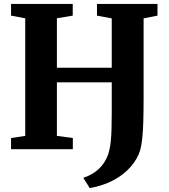

<svg xmlns="http://www.w3.org/2000/svg" viewBox="-20 -763 866 982"><path d="M439 199 406 146.5Q432 138 456.5 123Q481 108 500.5 84.8Q520 61.5 532.5 28.5Q537.5 13.5 541.2 -4.5Q545 -22.5 547.2 -47.2Q549.5 -72 550.5 -107Q551.5 -142 551.5 -190V-342H271V-68L352.5 -57V0H36.5V-57L109 -68V-669.5L36.5 -683V-743H352V-683L271 -669.5V-416.5H551.5V-669L476 -683V-743H785.5V-683L714.5 -669V-270Q714.5 -196.5 713 -144.5Q711.5 -92.5 707.8 -57Q704 -21.5 697.5 3.5Q683.5 49.5 649.2 89.2Q615 129 562 157.8Q509 186.5 439 199Z"/></svg>

Font: Merriweather 36pt ExtraBold
Style: Regular
Weight: 800
Designer: Eben Sorkin
Foundry: Eben Sorkin
Version: Version 2.100